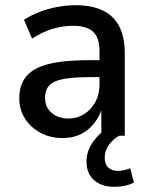

<svg xmlns="http://www.w3.org/2000/svg" viewBox="-20 -521 569 737"><path d="M220 9Q173 9 135 -11.5Q97 -32 75.5 -66.5Q54 -101 54 -143Q54 -196 81.5 -228.5Q109 -261 167.5 -275.5Q226 -290 320 -290H376V-225H327Q279 -225 245.5 -221Q212 -217 192 -208.5Q172 -200 162.5 -184.5Q153 -169 153 -146Q153 -109 178.5 -87.5Q204 -66 244 -66Q276 -66 303 -83Q330 -100 346 -129.5Q362 -159 362 -197V-324Q362 -376 337.5 -399Q313 -422 260 -422Q222 -422 183 -410.5Q144 -399 103 -373L72 -445Q100 -463 132.5 -475.5Q165 -488 200.5 -494.5Q236 -501 271 -501Q332 -501 374 -481Q416 -461 437.5 -420Q459 -379 459 -314V0H369V-106H372Q361 -72 340 -46Q319 -20 289 -5.5Q259 9 220 9ZM418 196Q370 196 341 170.5Q312 145 312 99Q312 59 337.5 23Q363 -13 405 -36L438 0Q423 8 410 21Q397 34 389.5 50Q382 66 382 84Q382 110 396 122.5Q410 135 432 135Q443 135 455 132.5Q467 130 480 125L494 180Q478 188 459.5 192Q441 196 418 196Z"/></svg>

Font: Nunito Sans 10pt SemiCondensed SemiBold
Style: Regular
Weight: 600
Width: 4
Designer: Vernon Adams
Foundry: Vernon Adams
Version: Version 3.101;gftools[0.9.27]